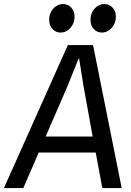

<svg xmlns="http://www.w3.org/2000/svg" viewBox="-45 -956 665 976"><path d="M-25 0 300 -727H428L573.5 0H475L434.5 -218.5L483 -180.5H121L166 -262H467.5L433 -223.5L380.5 -513L357 -659.5H355L296 -513L73.5 0ZM263 -790.5Q238.5 -790.5 221.8 -808.5Q205 -826.5 205 -855.5Q205 -879.5 215.2 -897.5Q225.5 -915.5 241.8 -925.5Q258 -935.5 276 -935.5Q300 -935.5 317 -917.8Q334 -900 334 -871Q334 -837.5 312.8 -814Q291.5 -790.5 263 -790.5ZM473 -790.5Q448.5 -790.5 431.8 -808.2Q415 -826 415 -855Q415 -878.5 425 -896.8Q435 -915 451.2 -925.2Q467.5 -935.5 486 -935.5Q509.5 -935.5 526.8 -917.8Q544 -900 544 -871Q544 -837.5 522.5 -814Q501 -790.5 473 -790.5Z"/></svg>

Font: Spline Sans Mono
Style: Italic
Weight: 400
Italic angle: -4°
Monospace: yes
Designer: Eben Sorkin, Mirko Velimirovic
Foundry: Sorkin Type
Version: Version 1.004